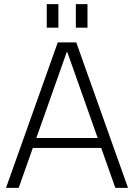

<svg xmlns="http://www.w3.org/2000/svg" viewBox="-20 -904 645 924"><path d="M258 -700H347L596 0H535L304 -653H301L70 0H9ZM125 -240H479V-192H125ZM261 -884V-771H205V-884ZM401 -884V-771H345V-884Z"/></svg>

Font: Pathway Extreme 28pt ExtraLight
Style: Regular
Weight: 250
Designer: Eduardo Rodriguez Tunni
Foundry: Eduardo Rodriguez Tunni
Version: Version 1.001;gftools[0.9.26]